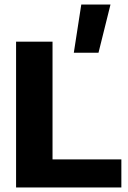

<svg xmlns="http://www.w3.org/2000/svg" viewBox="-20 -828 567 848"><path d="M339 -808H468L415 -595H306ZM51 -644H212V-124H516V0H51Z"/></svg>

Font: Kanit SemiBold
Style: Regular
Weight: 600
Designer: Katatrad Team
Foundry: CadsonDemak
Version: Version 1.030